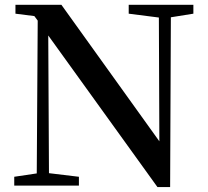

<svg xmlns="http://www.w3.org/2000/svg" viewBox="-20 -757 849 783"><path d="M768.6 -737.3V-701.2L676.8 -686.5L673.8 5.9H622.1L176.8 -612.3L179.7 -50.8L301.8 -36.1V0H38.1V-36.1L129.9 -49.8L133.8 -672.9L120.1 -691.4L43 -701.2V-737.3H230.5L629.9 -180.7L627.9 -685.5L504.9 -701.2V-737.3Z"/></svg>

Font: GenYoMin JP SemiBold
Style: Regular
Weight: 600
Version: Version 1.001;PS 1;hotconv 16.6.51;makeotf.lib2.5.65220 DEVE